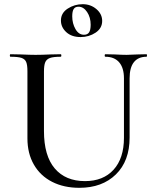

<svg xmlns="http://www.w3.org/2000/svg" viewBox="-20 -884 740 917"><path d="M483 -613Q480 -613 480 -619Q480 -625 483 -625L528 -624Q564 -622 585 -622Q603 -622 637 -624L680 -625Q682 -625 682 -619Q682 -613 680 -613Q640 -613 619.5 -587Q599 -561 599 -510V-227Q599 -115 533.5 -51Q468 13 359 13Q285 13 229 -15.5Q173 -44 142 -97.5Q111 -151 111 -223V-544Q111 -574 105 -588Q99 -602 82.5 -607.5Q66 -613 30 -613Q27 -613 27 -619Q27 -625 30 -625L80 -624Q124 -622 150 -622Q179 -622 221 -624L270 -625Q273 -625 273 -619Q273 -613 270 -613Q235 -613 218.5 -607Q202 -601 196 -586.5Q190 -572 190 -542V-258Q190 -140 241.5 -79.5Q293 -19 386 -19Q473 -19 522.5 -73.5Q572 -128 572 -226V-510Q572 -560 549 -586.5Q526 -613 483 -613ZM271 -786Q271 -822 303.5 -843Q336 -864 375 -864Q413 -864 440.5 -840.5Q468 -817 468 -784Q468 -749 436.5 -728Q405 -707 365 -707Q322 -707 296.5 -730.5Q271 -754 271 -786ZM413 -766Q413 -801 396 -826.5Q379 -852 355 -852Q339 -852 332 -841Q325 -830 325 -806Q325 -772 340.5 -745Q356 -718 381 -718Q398 -718 405.5 -729.5Q413 -741 413 -766Z"/></svg>

Font: Cormorant SC Medium
Style: Regular
Weight: 500
Designer: Christian Thalmann (Catharsis Fonts)
Foundry: Catharsis Fonts
Version: Version 4.000